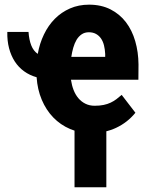

<svg xmlns="http://www.w3.org/2000/svg" viewBox="-20 -558 640 819"><path d="M367.7 9.8Q319.8 9.8 278.8 -7.8Q237.8 -25.4 207.3 -56.9Q176.8 -88.4 158.2 -132.3Q139.6 -176.3 136.2 -228.5Q106.4 -236.8 82.8 -253.9Q59.1 -271 43 -295.9Q26.9 -320.8 18.6 -352.5Q10.3 -384.3 11.2 -421.9H101.6Q104 -388.2 113.3 -364.5Q122.6 -340.8 141.1 -328.1Q148.9 -372.6 167.5 -411.1Q186 -449.7 213.9 -477.8Q241.7 -505.9 278.6 -522Q315.4 -538.1 359.9 -538.1Q411.6 -538.1 451.2 -518.1Q490.7 -498 517.1 -463.4Q543.5 -428.7 556.9 -382.3Q570.3 -335.9 570.8 -283.2L570.3 -217.8H282.7Q286.1 -194.3 293.9 -174.1Q301.8 -153.8 314.5 -138.9Q327.1 -124 344.5 -115.5Q361.8 -106.9 383.8 -106.9Q405.8 -106.9 422.1 -110.4Q438.5 -113.8 451.9 -120.1Q465.3 -126.5 476.6 -135Q487.8 -143.6 499 -153.3L557.6 -77.1Q523.9 -35.6 475.6 -12.9Q427.2 9.8 367.7 9.8ZM358.9 -420.4Q341.3 -420.4 328.4 -411.6Q315.4 -402.8 306.6 -388.2Q297.9 -373.5 292.5 -354.5Q287.1 -335.4 284.2 -315.4H428.7V-328.1Q427.7 -347.7 423.6 -364.5Q419.4 -381.3 410.9 -393.8Q402.3 -406.2 389.4 -413.3Q376.5 -420.4 358.9 -420.4ZM433.6 240.7H297.9V-31.2H433.6Z"/></svg>

Font: Roboto Mono
Style: Bold
Weight: 700
Designer: Google
Version: Version 2.000985; 2015; ttfautohint (v1.3)